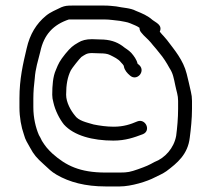

<svg xmlns="http://www.w3.org/2000/svg" viewBox="-20 -661 760 691"><path d="M482 -561C482 -553.7 484.7 -547.3 490 -542L497 -534C505.8 -526.3 523.2 -508.5 530 -499L542 -485C546 -479.7 550 -474.7 554 -470C567.9 -453.8 579.2 -435.8 590 -416C602.8 -396.8 605.2 -380.4 611 -353C615.3 -331.7 621 -318.6 621 -298V-269C621 -236.3 617.8 -200.8 614 -172C606 -128 573.7 -92.1 536 -78C515.5 -66.6 507.8 -63 477 -52C449 -42.3 439.9 -40 411 -40H360C266.9 -40 217.1 -65.3 169 -108C150.3 -125.5 143.1 -134.9 131 -154C127 -162.7 123.3 -169.7 120 -175C108.5 -201.7 100 -236.6 100 -275V-307C100 -330 102.3 -358 105 -378C107.4 -414.1 116.8 -442.1 125 -475C138.1 -537.2 172.5 -572.5 228 -591H355C374.7 -591 392.3 -587.8 411 -586C423.2 -583.3 437.6 -582.1 449 -577C461.9 -571.1 471.1 -568.8 482 -561ZM555 -547C565.8 -571.2 540.2 -580 529 -589C511.6 -604.7 491.9 -612.8 469 -622C449.1 -632.7 422.2 -632.6 398 -638L378 -640C370.7 -640.7 363 -641 355 -641H240C222.5 -641 214 -640.2 201 -635C180.3 -624.6 162.6 -618.4 145 -604C110.8 -575.5 87.6 -538.2 76 -487C62.7 -431 50 -377.1 50 -307V-274C50 -239.1 56.4 -203.9 66 -177C71.5 -156.2 78.4 -147.8 88 -130C101.6 -104.4 112.5 -92.1 136 -71C157.3 -52 162.9 -44.3 184 -32C229.7 -5.4 287.3 10 360 10H411C452 10 509.9 -7.9 538 -23C554.4 -31.2 565.1 -35.3 579 -45C617.5 -73.9 656.2 -105.2 663 -166C667 -196.3 671 -234.4 671 -269V-298C671 -309.3 669.7 -320.3 667 -331C663.5 -346.3 655.6 -381.6 652 -395C639.4 -445.4 608 -481 581 -517L569 -531C565 -535 560.3 -540.3 555 -547ZM482 -426 475 -432C472.2 -445.9 461.6 -460.2 453 -470C442.4 -481.8 431.7 -486 420 -496C399.1 -510.7 375.2 -519 340 -519C330 -519.7 320.3 -520 311 -520C290.1 -520 274.4 -515.8 262 -508C241.9 -496.5 234.8 -490.8 215 -467C195 -441.8 190.8 -433.4 181 -409C170.5 -385.9 168 -353 168 -320C168 -311.3 169.3 -302.3 172 -293C178.2 -264.1 194.1 -232.9 210 -213C246.1 -172.9 313.2 -155 388 -155C432.2 -155 463.1 -166.4 494 -178C524.9 -190.4 504 -236 474 -224C449.9 -213.7 425 -205 389 -205C363.8 -205 338.6 -208.7 317 -213C291.2 -220.7 262.3 -226.1 249 -246C235.5 -262.2 218 -292 218 -320C218 -356.5 223 -384 235 -408C238.4 -414.9 266.6 -450.8 273 -456C285.6 -463.9 291.3 -470 311 -470C320.3 -470 330 -469.7 340 -469C355.1 -469 366.6 -467.7 376 -463C389.7 -456.2 406.5 -448.4 415 -437C418.5 -432.8 426 -426.7 426 -421C428.6 -408.1 437.6 -397.7 448 -389C472.6 -367.5 504.4 -403.6 482 -426Z"/></svg>

Font: HoneyBee
Style: Book
Weight: 300
Foundry: Cannot Into Space Fonts
Version: Version 0.89